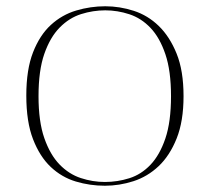

<svg xmlns="http://www.w3.org/2000/svg" viewBox="-20 -584 648 613"><path d="M315 9Q267 9 222 -4.5Q177 -18 142 -51Q107 -84 85.5 -139.5Q64 -195 64 -279Q64 -362 85.5 -417Q107 -472 142.5 -504.5Q178 -537 223.5 -550.5Q269 -564 316 -564Q362 -564 407 -549.5Q452 -535 487 -501Q522 -467 544 -412.5Q566 -358 566 -277Q566 -197 544 -142Q522 -87 486.5 -53.5Q451 -20 406 -5.5Q361 9 315 9ZM315 -3Q355 -3 393 -15Q431 -27 460.5 -58Q490 -89 508 -142Q526 -195 526 -277Q526 -358 508 -411Q490 -464 460.5 -495Q431 -526 393 -538.5Q355 -551 316 -551Q277 -551 239 -539Q201 -527 170.5 -496Q140 -465 121.5 -412Q103 -359 103 -277Q103 -196 121.5 -143Q140 -90 170 -59Q200 -28 238 -15.5Q276 -3 315 -3Z"/></svg>

Font: UN Bangla Thin
Style: Regular
Weight: 100
Designer: Desinged by Rajon, Unicode developed by Rashed (IMGN)
Version: Version 2.000;March 19, 2023;FontCreator 14.0.0.2901 64-bit